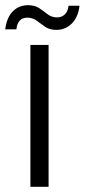

<svg xmlns="http://www.w3.org/2000/svg" viewBox="-37 -719 326 739"><path d="M80 -546H150V0H80ZM-17 -606Q-11 -652 12.5 -675.5Q36 -699 71 -699Q97 -699 114 -687.5Q131 -676 146.5 -664Q162 -652 183 -652Q200 -652 212 -663Q224 -674 227 -697H269Q264 -653 239.5 -628.5Q215 -604 180 -604Q154 -604 136.5 -616Q119 -628 104 -639.5Q89 -651 68 -651Q31 -651 26 -606Z"/></svg>

Font: Poppins Light
Style: Regular
Weight: 300
Designer: Ninad Kale (Devanagari), Jonny Pinhorn (Latin)
Version: Version 5.002